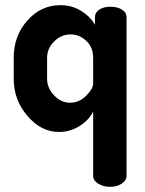

<svg xmlns="http://www.w3.org/2000/svg" viewBox="-20 -501 560 742"><path d="M33 -196V-278Q33 -362 85.5 -421.5Q138 -481 213 -481Q258 -481 293.5 -459Q329 -437 347 -405V-435Q347 -453 364 -464Q381 -475 407 -475Q433 -475 451 -464Q469 -453 469 -435V180Q469 196 450.5 208.5Q432 221 405 221Q378 221 359 208.5Q340 196 340 180V-70Q324 -37 287.5 -14Q251 9 208 9Q139 9 86 -53Q33 -115 33 -196ZM162 -196Q162 -161 189 -132.5Q216 -104 251 -104Q286 -104 313 -131Q340 -158 340 -178V-278Q340 -318 313.5 -343Q287 -368 253 -368Q216 -368 189 -340.5Q162 -313 162 -278Z"/></svg>

Font: Terminal Dosis
Style: Bold
Weight: 700
Designer: EdgarTolentino, PabloImpallari, IginoMarini
Foundry: EdgarTolentino, PabloImpallari, IginoMarini
Version: Version 1.006